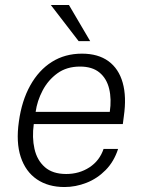

<svg xmlns="http://www.w3.org/2000/svg" viewBox="-20 -743 574 773"><path d="M239.5 10Q174 10 128.5 -21Q83 -52 63.5 -111Q44 -170 56 -253.5Q67.5 -337.5 101.8 -399Q136 -460.5 188.8 -493.8Q241.5 -527 310 -527Q375 -527 416.5 -496.8Q458 -466.5 474 -410Q490 -353.5 478.5 -274.5L474.5 -243.5H116Q108.5 -189.5 118.8 -143.8Q129 -98 160.5 -70.2Q192 -42.5 246.5 -42.5Q299 -42.5 340 -69.2Q381 -96 397 -143.5H455.5Q439 -92.5 405.2 -58.2Q371.5 -24 328 -7Q284.5 10 239.5 10ZM123.5 -292.5H422Q429.5 -344 419.5 -385.5Q409.5 -427 380.5 -451Q351.5 -475 302 -475Q248.5 -475 211 -447.8Q173.5 -420.5 151.5 -378.5Q129.5 -336.5 123.5 -292.5ZM296.5 -577.5 184.5 -723H257.5L343 -577.5Z"/></svg>

Font: Public Sans Thin ExtraLight
Style: Italic
Weight: 250
Italic angle: -8°
Version: Version 2.001